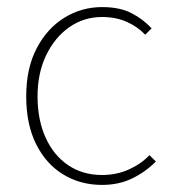

<svg xmlns="http://www.w3.org/2000/svg" viewBox="-20 -510 486 542"><path d="M268 12Q207 12 158.5 -17.5Q110 -47 82 -103Q54 -159 54 -238Q54 -318 84 -374.5Q114 -431 162.5 -460.5Q211 -490 268 -490Q318 -490 351 -473Q384 -456 408 -430L390 -412Q368 -435 337.5 -448.5Q307 -462 268 -462Q217 -462 176 -433.5Q135 -405 110.5 -354.5Q86 -304 86 -238Q86 -172 108.5 -122Q131 -72 172 -44Q213 -16 268 -16Q309 -16 343.5 -31.5Q378 -47 402 -72L420 -54Q390 -24 352.5 -6Q315 12 268 12Z"/></svg>

Font: Source Sans 3
Style: Regular
Weight: 200
Designer: Paul D. Hunt
Foundry: Adobe
Version: Version 3.046;hotconv 1.0.118;makeotfexe 2.5.65603